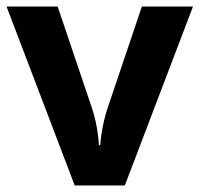

<svg xmlns="http://www.w3.org/2000/svg" viewBox="-20 -566 609 586"><path d="M208 0 0 -546H156L261 -235Q267 -217 271.5 -197Q276 -177 278.5 -158Q281 -139 282 -123H286Q287 -140 290 -159Q293 -178 297.5 -197.5Q302 -217 308 -235L413 -546H569L361 0Z"/></svg>

Font: Noto Sans Sora Sompeng
Style: Bold
Weight: 700
Designer: Monotype Design Team. David Williams.
Foundry: Monotype Imaging Inc.
Version: Version 2.101